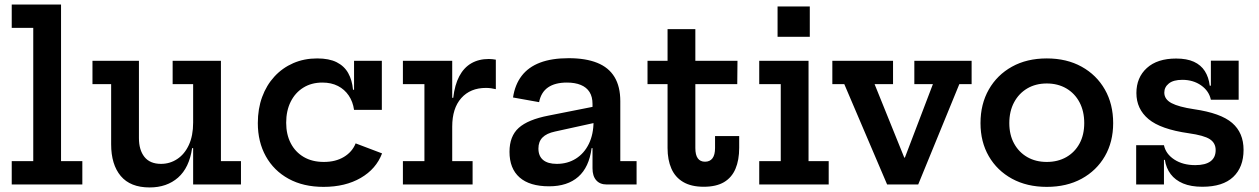

<svg xmlns="http://www.w3.org/2000/svg" viewBox="-20 -810 5529 843"><path d="M248 -102.5H341.5V0H31.5V-102.5H126V-687.5H31.5V-790H248Z M828 -440.5H738V-543H950V-102.5H1038V0H828ZM590 -543V-203.5Q590 -151.5 614.2 -121Q638.5 -90.5 687 -90.5Q726 -90.5 758.2 -111.8Q790.5 -133 809.2 -173.5Q828 -214 828 -272L851.5 -159.5H823.5Q811 -73.5 761.8 -30.2Q712.5 13 637 13Q552.5 13 510.2 -37.2Q468 -87.5 468 -176.5V-440.5H386V-543Z M1400.5 10.5Q1312 10.5 1247.2 -25Q1182.5 -60.5 1147.2 -123.8Q1112 -187 1112 -269.5Q1112 -332.5 1131 -384.2Q1150 -436 1185 -474Q1220 -512 1267.8 -532.8Q1315.5 -553.5 1372.5 -553.5Q1425 -553.5 1458.2 -536.8Q1491.5 -520 1508.8 -489.2Q1526 -458.5 1530 -416H1557.5L1534.5 -327.5Q1529.5 -363.5 1511.2 -390.5Q1493 -417.5 1463.8 -432.5Q1434.5 -447.5 1395.5 -447.5Q1347.5 -447.5 1311.8 -425.2Q1276 -403 1256.2 -363.2Q1236.5 -323.5 1236.5 -271Q1236.5 -220 1256.5 -181.2Q1276.5 -142.5 1313.5 -120.8Q1350.5 -99 1402 -99Q1453.5 -99 1490 -121Q1526.5 -143 1541.5 -180.5L1657.5 -136.5Q1631.5 -68 1563.8 -28.8Q1496 10.5 1400.5 10.5ZM1534.5 -327.5V-543H1656.5V-327.5Z M1965.5 -102.5H2055V0H1749V-102.5H1843.5V-440.5H1749V-543H1965.5ZM2157 -418.5Q2147 -421 2136 -422.5Q2125 -424 2113.5 -424Q2045 -424 2005.2 -379.2Q1965.5 -334.5 1965.5 -254L1942 -380.5H1970Q1976.5 -437.5 1996.5 -475.2Q2016.5 -513 2049.2 -532Q2082 -551 2126 -551Q2134 -551 2141.5 -550.2Q2149 -549.5 2157 -548Z M2644 0Q2614 0 2597.8 -18.5Q2581.5 -37 2581.5 -71V-196.5L2591.5 -216.5L2586 -277.5L2581.5 -312.5V-353.5Q2581.5 -385 2568.5 -405.8Q2555.5 -426.5 2530.2 -437Q2505 -447.5 2469 -447.5Q2417 -447.5 2386.2 -426.2Q2355.5 -405 2347 -361.5L2232.5 -382Q2241 -438.5 2270.5 -477Q2300 -515.5 2351.2 -535Q2402.5 -554.5 2477 -554.5Q2551.5 -554.5 2602 -534.2Q2652.5 -514 2678 -472Q2703.5 -430 2703.5 -365.5V-102.5H2775V0ZM2391 8Q2305.5 8 2261.2 -31Q2217 -70 2217 -143.5Q2217 -212 2257.5 -248.5Q2298 -285 2388.5 -302.5L2610.5 -346.5V-275L2417 -232.5Q2379.5 -224.5 2361.8 -206.2Q2344 -188 2344 -158Q2344 -124.5 2364.8 -107.5Q2385.5 -90.5 2424.5 -90.5Q2472 -90.5 2508.5 -113.5Q2545 -136.5 2565.5 -178.5Q2586 -220.5 2586 -277.5L2611.5 -159.5H2577.5Q2566.5 -75.5 2519 -33.8Q2471.5 8 2391 8Z M3033 -160Q3033 -129.5 3043.8 -114.8Q3054.5 -100 3075.5 -100Q3097 -100 3108.2 -115Q3119.5 -130 3119.5 -160V-212.5H3225.5V-161Q3225.5 -107 3209.2 -68.8Q3193 -30.5 3158.8 -10.2Q3124.5 10 3070 10Q3015 10 2979.8 -10.8Q2944.5 -31.5 2927.8 -69.8Q2911 -108 2911 -160V-440.5H2823V-543H2911V-682H3033V-543H3218L3217 -440.5H3033Z M3530 -102.5H3618.5V0H3313.5V-102.5H3408V-440.5H3313.5V-543H3530ZM3394 -781.5H3535.5V-648.5H3394Z M3994.5 -543H4246V-440.5H4192L4011.5 0H3875L3687 -440.5H3634.5V-543H3901V-440.5H3820L3998 0L3902 -118H3994L3908 0L4076 -440.5H3994.5Z M4576 10.5Q4489 10.5 4423.5 -25.2Q4358 -61 4321.5 -124Q4285 -187 4285 -269.5Q4285 -353 4321.5 -417Q4358 -481 4423.2 -517.2Q4488.5 -553.5 4576 -553.5Q4663.5 -553.5 4729 -517.2Q4794.5 -481 4831 -417Q4867.5 -353 4867.5 -269.5Q4867.5 -187 4831 -124Q4794.5 -61 4729 -25.2Q4663.5 10.5 4576 10.5ZM4576 -99Q4624.5 -99 4661.8 -120.2Q4699 -141.5 4719.8 -179.8Q4740.5 -218 4740.5 -269.5Q4740.5 -321.5 4719.8 -360.8Q4699 -400 4661.8 -421.8Q4624.5 -443.5 4576 -443.5Q4527.5 -443.5 4490.5 -421.8Q4453.5 -400 4432.5 -360.8Q4411.5 -321.5 4411.5 -269.5Q4411.5 -218 4432.5 -179.8Q4453.5 -141.5 4490.5 -120.2Q4527.5 -99 4576 -99Z M5259 10Q5209 10 5174.5 -4.5Q5140 -19 5120 -45.5Q5100 -72 5094.5 -108H5071.5L5090.5 -172.5Q5098.5 -134 5136 -109.5Q5173.5 -85 5228 -85Q5272.5 -85 5295 -101.8Q5317.5 -118.5 5317.5 -151Q5317.5 -182 5292 -198.8Q5266.5 -215.5 5199 -225Q5076 -242.5 5022.8 -287Q4969.5 -331.5 4969.5 -401.5Q4969.5 -469.5 5015.2 -511.2Q5061 -553 5144 -553Q5191 -553 5222 -538.8Q5253 -524.5 5270 -497.8Q5287 -471 5291.5 -434H5314.5L5296.5 -372Q5288.5 -410.5 5253.8 -435Q5219 -459.5 5171 -459.5Q5132 -459.5 5112 -443.5Q5092 -427.5 5092 -403.5Q5092 -374 5123.8 -357.2Q5155.5 -340.5 5222.5 -330.5Q5340 -313.5 5390 -270.2Q5440 -227 5440 -152Q5440 -76 5394.5 -33Q5349 10 5259 10ZM4968.5 0V-172.5H5090.5V0ZM5296.5 -372V-543.5H5418.5V-372Z"/></svg>

Font: Hepta Slab ExtraLight SemiBold
Style: Regular
Weight: 600
Version: Version 1.102